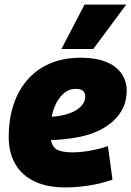

<svg xmlns="http://www.w3.org/2000/svg" viewBox="-20 -808 573 838"><path d="M167 -299Q183 -297 204.5 -298.5Q226 -300 245 -303Q296 -313 323.5 -335Q351 -357 352 -385Q352 -403 342 -411.5Q332 -420 312 -420Q281 -421 255.5 -398Q230 -375 215 -333.5Q200 -292 200 -234Q199 -197 208.5 -177Q218 -157 240 -150Q262 -143 299 -143Q316 -143 340 -145.5Q364 -148 392 -154Q420 -160 451 -170L471 -24Q423 -7 369.5 1.5Q316 10 264 10Q186 10 131 -16Q76 -42 47 -91.5Q18 -141 18 -211Q18 -284 37.5 -346.5Q57 -409 97 -456.5Q137 -504 196 -530Q255 -556 334 -556Q397 -556 441.5 -538.5Q486 -521 509.5 -488Q533 -455 533 -412Q533 -331 470 -276Q407 -221 296 -205Q256 -199 222 -197.5Q188 -196 156 -200ZM248 -594 349 -788H531L387 -594Z"/></svg>

Font: Georama ExtraCondensed Thin ExtraBold
Style: Italic
Weight: 800
Italic angle: -9°
Version: Version 1.001